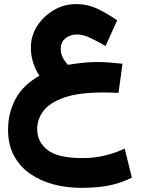

<svg xmlns="http://www.w3.org/2000/svg" viewBox="-20 -571 678 920"><path d="M485.8 -350.6Q455.1 -368.7 417.5 -387.2Q379.9 -405.8 349.1 -405.8Q315.4 -405.8 293.2 -387Q271 -368.2 271 -336.9Q271 -312 282 -292.7Q293 -273.4 305.2 -260.3Q344.7 -267.1 380.1 -270.5Q415.5 -273.9 445.3 -273.9Q477.1 -273.9 507.3 -271.2Q537.6 -268.6 566.9 -265.6L547.9 -126Q532.7 -127 509 -127.4Q485.4 -127.9 474.1 -127.9Q359.4 -127.9 289.8 -104.2Q220.2 -80.6 189.2 -41Q158.2 -1.5 158.2 47.4Q158.2 109.9 208.5 148.2Q258.8 186.5 374 186.5Q431.2 186.5 480 175Q528.8 163.6 577.6 141.1L611.8 280.3Q556.2 307.6 498.8 318.4Q441.4 329.1 368.7 329.1Q298.8 329.1 235.8 312.3Q172.9 295.4 123.8 261.2Q74.7 227.1 46.6 174.6Q18.6 122.1 18.6 50.8Q18.6 -30.8 54.9 -97.7Q91.3 -164.6 168.9 -208Q127.9 -270.5 127.9 -343.3Q127.9 -399.4 158.2 -446.5Q188.5 -493.7 237.8 -522.5Q287.1 -551.3 344.2 -551.3Q400.9 -551.3 448.2 -528.3Q495.6 -505.4 541.5 -473.6Z"/></svg>

Font: Vazir Black FD-WOL
Style: Black-FD-WOL
Weight: 900
Designer: Saber Rastikerdar
Foundry: Saber Rastikerdar
Version: Version 30.0.0